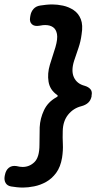

<svg xmlns="http://www.w3.org/2000/svg" viewBox="-37 -773 474 866"><path d="M376 -338Q372 -320 360.5 -309.5Q349 -299 330 -294Q294 -285 270.5 -256Q247 -227 246 -182Q245 -152 246.5 -123.5Q248 -95 243 -62Q236 -20 216.5 6.5Q197 33 171 47.5Q145 62 117 67.5Q89 73 67 73Q53 73 39 71.5Q25 70 13 68Q-4 65 -11.5 52.5Q-19 40 -16 22L-15 17Q-11 -5 2.5 -16Q16 -27 37 -24Q45 -22 52 -21Q59 -20 65 -20Q96 -20 118.5 -42Q141 -64 141 -120L142 -199Q144 -239 161.5 -276Q179 -313 217 -334Q223 -337 223.5 -340Q224 -343 219 -346Q188 -368 182 -404.5Q176 -441 188 -481L213 -560Q224 -598 220 -619.5Q216 -641 202 -650.5Q188 -660 167 -660Q163 -660 156.5 -659.5Q150 -659 141 -657Q118 -653 106.5 -664Q95 -675 99 -696L100 -702Q103 -720 114 -732.5Q125 -745 144 -748Q156 -750 171 -751.5Q186 -753 199 -753Q222 -753 247.5 -747.5Q273 -742 295 -727.5Q317 -713 327.5 -686.5Q338 -660 331 -618Q327 -586 317 -557Q307 -528 297 -498Q283 -453 296.5 -424Q310 -395 345 -386Q362 -381 371 -370.5Q380 -360 376 -342Z"/></svg>

Font: Winky Sans Medium
Style: Italic
Weight: 500
Italic angle: -8.97852°
Designer: Simon Atzbach
Foundry: typofactur
Version: Version 1.205